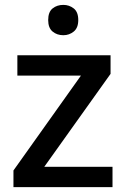

<svg xmlns="http://www.w3.org/2000/svg" viewBox="-20 -765 516 785"><path d="M440 0H35V-68L311 -456H51V-539H432V-463L161 -83H440ZM239 -745Q263 -745 281.5 -730.5Q300 -716 300 -683Q300 -651 281.5 -636Q263 -621 239 -621Q213 -621 195 -636Q177 -651 177 -683Q177 -716 195 -730.5Q213 -745 239 -745Z"/></svg>

Font: Noto Sans Nag Mundari Medium
Style: Regular
Weight: 500
Version: Version 1.000